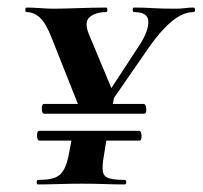

<svg xmlns="http://www.w3.org/2000/svg" viewBox="-20 -488 536 508"><path d="M256 -192 236 -196 350 -370Q373 -406 372.5 -431Q372 -456 335 -456Q331 -456 331 -462Q331 -468 335 -468Q362 -468 384 -466.5Q406 -465 443 -465Q460 -465 470 -466.5Q480 -468 492 -468Q496 -468 496 -462Q496 -456 492 -456Q464 -456 434.5 -431.5Q405 -407 375 -364ZM81 0Q77 0 77 -6Q77 -12 81 -12Q110 -12 125.5 -18Q141 -24 149.5 -40Q158 -56 163 -84L171 -127H263L255 -77Q250 -49 252 -35Q254 -21 268 -16.5Q282 -12 310 -12Q314 -12 314 -6Q314 0 310 0Q285 0 257.5 -1Q230 -2 196 -2Q165 -2 134.5 -1Q104 0 81 0ZM85 -116Q78 -116 78 -129Q78 -142 84 -142H347Q354 -142 354.5 -129Q355 -116 349 -116ZM97 -187Q91 -187 90.5 -200Q90 -213 97 -213H360Q366 -213 367 -200Q368 -187 361 -187ZM184 -200 188 -228 283 -237 276 -200ZM194 -193 117 -387Q102 -426 86 -441Q70 -456 50 -456Q47 -456 47 -462Q47 -468 50 -468Q64 -468 86.5 -466.5Q109 -465 119 -465Q142 -465 170 -466Q198 -467 223 -467.5Q248 -468 261 -468Q264 -468 264 -462Q264 -456 261 -456Q233 -456 217.5 -443Q202 -430 215 -398L283 -235Z"/></svg>

Font: Cormorant Light
Style: Italic
Weight: 300
Italic angle: -10°
Designer: Christian Thalmann (Catharsis Fonts)
Foundry: Catharsis Fonts
Version: Version 4.000